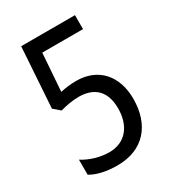

<svg xmlns="http://www.w3.org/2000/svg" viewBox="-177 -811 825 918"><g transform="rotate(-30 236.0 -352.0)"><path d="M230 -439C199 -439 168 -435 142 -429L157 -637H382V-714H85L63 -382L99 -351C130 -360 168 -367 201 -367C290 -367 338 -318 338 -225C338 -131 288 -64 197 -64C148 -64 94 -80 53 -106V-23C90 -1 140 10 200 10C344 10 424 -85 424 -229C424 -356 350 -439 230 -439Z"/></g></svg>

Font: Noto Sans Condensed
Style: Regular
Weight: 400
Width: 3
Designer: Monotype Design Team
Foundry: Monotype Imaging Inc.
Version: Version 2.013